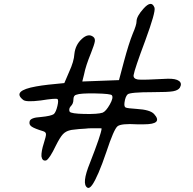

<svg xmlns="http://www.w3.org/2000/svg" viewBox="-20 -829 980 973"><path d="M653 -659Q672 -703 672 -721Q672 -746 707 -785Q748 -831 763 -790Q770 -770 716 -623Q662 -479 657 -448Q655 -430 679 -426Q702 -423 830 -430Q871 -431 887.5 -418.5Q904 -406 891 -384Q882 -371 857 -366.5Q832 -362 756 -362Q638 -362 626.5 -350.5Q615 -339 611 -310Q608 -288 617 -284Q626 -280 673 -277Q741 -273 761 -251Q808 -199 709 -199H675Q594 -204 575.5 -189Q557 -174 519 -59Q498 3 479.5 46Q461 89 447 108.5Q433 128 423 122Q392 104 436 -4Q492 -147 495 -177Q495 -179 487 -179H469H443Q428 -179 412 -177Q395 -176 381 -175Q367 -174 354 -172Q342 -171 335 -169Q313 -164 298.5 -148.5Q284 -133 263 -91Q231 -24 214 -16Q194 -11 190 -37Q189 -63 202 -103Q214 -140 213 -150Q212 -160 199 -164Q156 -177 141 -187Q126 -197 130 -213Q133 -233 187 -236Q239 -241 253 -251Q264 -262 271 -292Q278 -322 271 -327Q263 -332 187 -320Q109 -310 96 -324Q40 -369 163 -391Q190 -396 226 -400L306 -408L330 -464Q355 -518 357 -556Q362 -602 395 -632Q428 -662 453 -642Q463 -634 460.5 -618.5Q458 -603 441 -560Q414 -494 406 -452L397 -416Q520 -421 583 -423L608 -517Q633 -610 653 -659ZM547 -346Q542 -354 464.5 -355.5Q387 -357 367 -349Q352 -346 352 -324Q352 -303 338 -290Q327 -277 333 -263Q340 -253 407.5 -251.5Q475 -250 500 -258Q517 -265 536.5 -299.5Q556 -334 547 -346Z"/></svg>

Font: Beth Ellen
Style: Regular
Weight: 400
Designer: Alyson Diaz
Version: Version 2.000